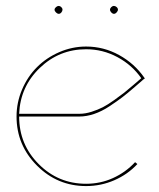

<svg xmlns="http://www.w3.org/2000/svg" viewBox="-20 -627 540 651"><path d="M165 -594.2Q165 -598.6 169.7 -602.8Q174.3 -606.9 179.2 -606.9Q183.6 -606.9 187.7 -603Q191.9 -599.1 191.9 -594.2Q191.9 -589.4 188 -584.7Q184.1 -580.1 179.2 -580.1Q174.8 -580.1 169.9 -584.7Q165 -589.4 165 -594.2ZM353 -594.2Q353 -598.6 357.2 -602.8Q361.3 -606.9 366.2 -606.9Q371.1 -606.9 375.5 -603Q379.9 -599.1 379.9 -594.2Q379.9 -589.8 375.5 -585Q371.1 -580.1 366.2 -580.1Q361.8 -580.1 357.4 -584.7Q353 -589.4 353 -594.2ZM250 -241.2Q269 -241.2 290.5 -248Q312 -254.9 328.6 -263.4Q345.2 -272 367.4 -287.8Q389.6 -303.7 401.4 -313Q413.1 -322.3 433.8 -340.1Q454.6 -357.9 459 -361.8Q427.7 -406.7 378.2 -433.3Q328.6 -460 272 -460Q180.7 -460 114.7 -396.5Q48.8 -333 44.9 -241.2ZM44.9 -231.9Q44.9 -137.2 111.3 -70.6Q177.7 -3.9 272 -3.9Q320.3 -3.9 363 -23.2Q405.8 -42.5 438 -77.1L445.8 -70.8Q413.1 -35.6 367.7 -15.9Q322.3 3.9 272 3.9Q174.8 3.9 105.5 -65.4Q36.1 -134.8 36.1 -231.9Q36.1 -279.8 54.9 -323.7Q73.7 -367.7 105.5 -399.4Q137.2 -431.2 180.9 -450.2Q224.6 -469.2 272 -469.2Q331.5 -469.2 383.8 -440.4Q436 -411.6 469.2 -363.8L471.2 -360.8L467.8 -358.9Q461.4 -353.5 436.8 -332Q412.1 -310.5 394.5 -297.1Q377 -283.7 351.1 -266.6Q325.2 -249.5 299.3 -240.7Q273.4 -231.9 249 -231.9Z"/></svg>

Font: Rawengulk
Style: Ultralight
Weight: 200
Version: Version 0.92